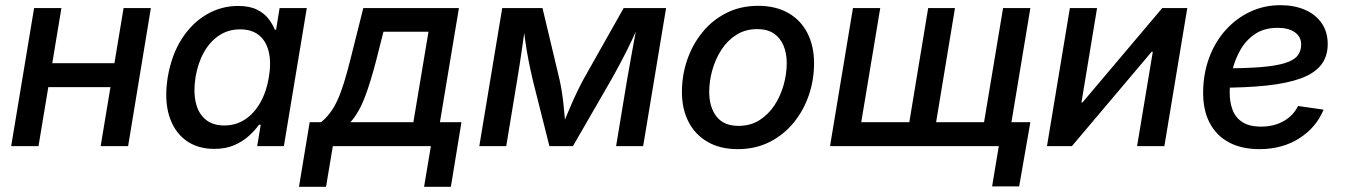

<svg xmlns="http://www.w3.org/2000/svg" viewBox="-20 -567 5217 745"><path d="M450.7 -321.8 435.1 -229H140.1L155.3 -321.8ZM218.3 -535.6 129.4 0H23.4L112.3 -535.6ZM565.4 -535.6 477.1 0H370.6L459.5 -535.6Z M811.5 10.7Q745.1 10.7 699.7 -23.4Q654.3 -57.6 635.7 -119.9Q617.2 -182.1 630.9 -267.6Q645.5 -353.5 684.8 -415.3Q724.1 -477.1 781 -510.5Q837.9 -543.9 903.8 -543.9Q948.7 -543.9 977.3 -529.5Q1005.9 -515.1 1022 -493.9Q1038.1 -472.7 1046.4 -451.7H1051.3L1064.9 -535.6H1170.4L1081.5 0H978L991.7 -83H984.9Q969.2 -61 945.6 -39.6Q921.9 -18.1 888.9 -3.7Q856 10.7 811.5 10.7ZM850.1 -80.1Q895.5 -80.1 931.2 -103.8Q966.8 -127.4 990.5 -169.7Q1014.2 -211.9 1023.4 -268.1Q1032.7 -324.2 1022.9 -365.7Q1013.2 -407.2 985.1 -430.2Q957 -453.1 911.6 -453.1Q866.2 -453.1 830.6 -429.7Q794.9 -406.2 771.5 -364.5Q748 -322.8 738.8 -268.1Q730 -212.4 739.5 -169.9Q749 -127.4 777.1 -103.8Q805.2 -80.1 850.1 -80.1Z M1140.1 157.7 1181.6 -92.8H1225.6Q1245.1 -108.4 1260.7 -129.2Q1276.4 -149.9 1289.6 -178.7Q1302.7 -207.5 1314.7 -246.1Q1326.7 -284.7 1339.4 -335.4L1389.6 -535.6H1760.7L1687 -92.8H1770.5L1729.5 157.7H1625.5L1651.9 0H1271.5L1245.1 157.7ZM1339.8 -92.8H1584L1642.6 -443.8H1467.8L1440.4 -335.4Q1418.9 -251.5 1396 -190.7Q1373 -129.9 1339.8 -92.8Z M1839.8 0 1928.7 -535.6H2085L2150.4 -261.2Q2156.2 -235.8 2160.2 -210.2Q2164.1 -184.6 2166.7 -159.4Q2169.4 -134.3 2171.4 -111.1Q2173.3 -87.9 2174.8 -66.4H2157.2Q2166 -88.4 2175.8 -111.8Q2185.5 -135.3 2196.3 -160.2Q2207 -185.1 2219.2 -210.4Q2231.4 -235.8 2245.1 -261.2L2399.9 -535.6H2564.5L2475.6 0H2370.6L2412.6 -253.9Q2417.5 -282.2 2422.9 -312Q2428.2 -341.8 2433.6 -371.8Q2439 -401.9 2444.6 -431.4Q2450.2 -460.9 2455.1 -488.8H2467.3Q2448.7 -446.8 2430.7 -408.7Q2412.6 -370.6 2392.8 -333Q2373 -295.4 2349.6 -253.9L2203.1 0H2111.8L2047.9 -253.9Q2038.1 -295.4 2030.8 -333Q2023.4 -370.6 2018.1 -408.7Q2012.7 -446.8 2007.8 -488.8H2022Q2017.1 -459.5 2012.9 -430.2Q2008.8 -400.9 2004.6 -371.6Q2000.5 -342.3 1995.8 -313Q1991.2 -283.7 1986.3 -253.9L1944.3 0Z M2842.3 11.7Q2774.9 11.7 2726.3 -16.1Q2677.7 -43.9 2651.9 -93.8Q2626 -143.6 2626 -210.4Q2626 -274.9 2646.5 -334.7Q2667 -394.5 2705.6 -441.9Q2744.1 -489.3 2798.8 -516.8Q2853.5 -544.4 2921.9 -544.4Q2989.7 -544.4 3038.3 -516.8Q3086.9 -489.3 3112.8 -439Q3138.7 -388.7 3138.7 -321.3Q3138.7 -256.8 3118.2 -197Q3097.7 -137.2 3058.8 -90.1Q3020 -43 2965.3 -15.6Q2910.6 11.7 2842.3 11.7ZM2845.7 -78.6Q2892.1 -78.6 2927 -100.8Q2961.9 -123 2985.4 -158.9Q3008.8 -194.8 3020.8 -237.8Q3032.7 -280.8 3032.7 -321.8Q3032.7 -360.8 3020 -390.6Q3007.3 -420.4 2982.2 -437.3Q2957 -454.1 2918.5 -454.1Q2872.6 -454.1 2837.6 -432.1Q2802.7 -410.2 2779.3 -374Q2755.9 -337.9 2743.9 -294.9Q2731.9 -252 2731.9 -210Q2731.9 -151.9 2760 -115.2Q2788.1 -78.6 2845.7 -78.6Z M3289.6 -535.6H3395.5L3321.8 -92.8H3508.3L3581.5 -535.6H3685.5L3612.3 -92.8H3798.3L3872.1 -535.6H3978L3889.2 0H3200.7ZM3829.6 156.2 3855.5 0H3817.4L3832.5 -92.8H3978L3934.6 156.2Z M4498 0H4392.1L4453.1 -366.2H4448.7L4139.2 0H4042.5L4131.3 -535.6H4236.8L4176.3 -169.4H4180.2L4489.7 -535.6H4586.9Z M4866.7 11.7Q4798.8 11.7 4749.8 -13.9Q4700.7 -39.6 4674.1 -89.6Q4647.5 -139.6 4648.4 -211.9Q4649.4 -282.7 4672.1 -343.8Q4694.8 -404.8 4735.6 -450.2Q4776.4 -495.6 4830.6 -521.2Q4884.8 -546.9 4948.2 -546.9Q5002.4 -546.9 5043.9 -528.8Q5085.4 -510.7 5108.6 -476.8Q5131.8 -442.9 5131.8 -396Q5131.8 -347.7 5106 -314.9Q5080.1 -282.2 5027.6 -262.9Q4975.1 -243.7 4895.5 -235.1Q4815.9 -226.6 4709 -226.6L4721.7 -301.8Q4812.5 -301.8 4872.1 -306.6Q4931.6 -311.5 4966.1 -322.3Q5000.5 -333 5014.6 -350.8Q5028.8 -368.7 5028.8 -394.5Q5028.8 -424.3 5004.4 -441.7Q4980 -459 4937.5 -459Q4885.7 -459 4850.3 -435.3Q4814.9 -411.6 4793.2 -373.8Q4771.5 -335.9 4761.5 -292.7Q4751.5 -249.5 4751.5 -210Q4751 -172.9 4762 -142.3Q4772.9 -111.8 4799.8 -93.8Q4826.7 -75.7 4873.5 -75.7Q4923.8 -75.7 4961.4 -97.4Q4999 -119.1 5016.6 -155.8L5115.7 -141.6Q5087.4 -72.3 5021.5 -30.3Q4955.6 11.7 4866.7 11.7Z"/></svg>

Font: Inter 20pt Medium
Style: Italic
Weight: 500
Italic angle: -9.3988°
Version: Version 4.001;git-66647c0bb